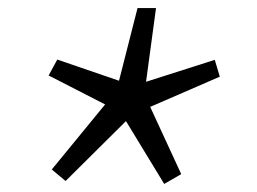

<svg xmlns="http://www.w3.org/2000/svg" viewBox="-20 -569 640 478"><path d="M143.3 -118.4 108.9 -147 241.7 -309 101.1 -381.1 122.6 -420.7 276.3 -368 322.4 -548.9H368.4L343.6 -365.4L514.7 -420L527.2 -378.1L353.9 -302.9L431.2 -135.5L388.8 -111.1L293.6 -267.5Z"/></svg>

Font: SourceCodeVF
Style: Italic
Weight: 200
Italic angle: -11°
Monospace: yes
Designer: Paul D. Hunt, Teo Tuominen
Foundry: Adobe
Version: Version 1.026;hotconv 1.1.0;makeotfexe 2.6.0